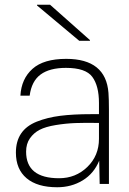

<svg xmlns="http://www.w3.org/2000/svg" viewBox="-20 -775 543 809"><path d="M259 -527Q426 -527 437 -384Q439 -357 439 -313V0H400L398 -98Q376 -44 328.5 -15Q281 14 221 14Q137 14 92 -24Q47 -62 47 -132Q47 -180 69 -212.5Q91 -245 135 -262.5Q179 -280 233.5 -287Q288 -294 365 -294H397V-341Q397 -413 369 -451Q341 -489 258 -489Q189 -489 151 -461Q113 -433 105 -372H66Q70 -443 117 -485Q164 -527 259 -527ZM90 -136Q90 -24 229 -24Q299 -24 348 -71.5Q397 -119 397 -190V-257Q338 -258 297.5 -256.5Q257 -255 214.5 -248Q172 -241 147 -228Q122 -215 106 -192Q90 -169 90 -136ZM136 -752V-755H191L359 -606V-603H314Z"/></svg>

Font: Nacelle UltraLight
Style: Regular
Weight: 200
Designer: Sora Sagano
Foundry: Sora Sagano
Version: Version 1.000;FEAKit 1.0